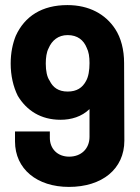

<svg xmlns="http://www.w3.org/2000/svg" viewBox="-20 -727 549 755"><path d="M245 -707C145 -707 77 -663 42 -586C30 -556 22 -520 22 -477C22 -430 32 -386 50 -350C85 -292 141 -256 218 -256C260 -256 301 -268 332 -298V-189C332 -142 299 -111 252 -111C206 -111 176 -142 176 -185V-210H39V-171C39 -62 126 8 251 8C381 8 469 -62 469 -174L468 -479C468 -531 456 -578 433 -613C395 -671 331 -707 245 -707ZM160 -477C160 -500 163 -522 171 -537C184 -568 209 -589 246 -589C285 -589 309 -569 321 -539C329 -523 332 -504 332 -479C332 -451 328 -425 318 -408C304 -382 282 -367 246 -367C210 -367 188 -383 175 -410C165 -424 160 -448 160 -477Z"/></svg>

Font: Vanilla Cream ExtraBold
Style: Regular
Weight: 800
Designer: Jeremy Tribby, Jinavaṁso
Foundry: Tribby Type
Version: Version 1.422;Glyphs 3.1.2 (3151)